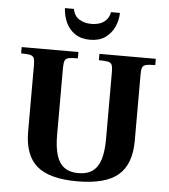

<svg xmlns="http://www.w3.org/2000/svg" viewBox="-59 -935 883 1001"><g transform="rotate(5 382.5 -435.0)"><path d="M382 12Q236 12 170.5 -44.5Q105 -101 105 -224V-570Q105 -595 101 -607Q97 -619 82 -623Q67 -627 33 -627V-660H330V-627Q297 -627 281.5 -623.5Q266 -620 261.5 -607.5Q257 -595 257 -570V-219Q257 -157 269.5 -115Q282 -73 310.5 -52Q339 -31 384 -31Q430 -31 458.5 -51.5Q487 -72 500 -114Q513 -156 513 -219V-570Q513 -595 508.5 -607.5Q504 -620 488.5 -623.5Q473 -627 440 -627V-660H735V-627Q701 -627 686 -623Q671 -619 667 -607Q663 -595 663 -570V-224Q663 -102 596.5 -45Q530 12 382 12ZM384 -729Q337 -729 305.5 -750.5Q274 -772 258 -807Q242 -842 240 -882H287Q294 -845 321 -828.5Q348 -812 384 -812Q408 -812 428.5 -819Q449 -826 463 -842Q477 -858 481 -882H528Q527 -842 510.5 -807Q494 -772 463 -750.5Q432 -729 384 -729Z"/></g></svg>

Font: Frank Ruhl Libre
Style: Bold
Weight: 700
Designer: Yanek Iontef
Foundry: Fontef
Version: Version 6.004